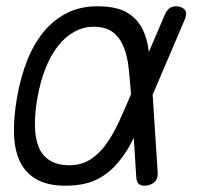

<svg xmlns="http://www.w3.org/2000/svg" viewBox="-20 -580 640 610"><path d="M481 -32Q482 -15 474 -5Q466 5 449 9Q432 12 423 6Q414 0 413 -16L405 -142Q384 -98 357 -66Q328 -30 288 -10Q248 10 188 10Q132 10 96.5 -10Q61 -30 43.5 -66.5Q26 -103 24.5 -154.5Q23 -206 34 -270Q45 -334 66 -387Q87 -440 118.5 -478.5Q150 -517 192.5 -538.5Q235 -560 289 -560Q349 -560 382 -541Q415 -522 432 -489Q448 -458 453 -415L504 -534Q511 -550 522 -556Q533 -562 549 -559Q565 -555 569.5 -545Q574 -535 567 -518L465 -279ZM396 -280V-283Q393 -324 389 -362Q385 -400 373.5 -429.5Q362 -459 339.5 -477Q317 -495 277 -495Q245 -495 216 -479Q187 -463 164 -433.5Q141 -404 124.5 -362.5Q108 -321 99 -270Q90 -219 91 -179Q92 -139 103.5 -111.5Q115 -84 139.5 -69.5Q164 -55 200 -55Q239 -55 268 -74Q297 -93 319 -124.5Q341 -156 359 -195.5Q377 -235 394 -275Z"/></svg>

Font: Maple Mono ExtraLight
Style: Italic
Weight: 275
Italic angle: -10°
Monospace: yes
Designer: subframe7536
Version: Version 7.000